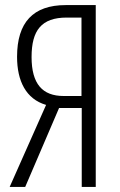

<svg xmlns="http://www.w3.org/2000/svg" viewBox="-20 -734 470 754"><path d="M212 -310H301V0H356V-714H238C110 -714 47 -646 47 -511C47 -416 82 -345 161 -322L18 0H79ZM300 -665V-357H230C147 -357 104 -404 104 -510C104 -615 143 -665 242 -665Z"/></svg>

Font: Noto Sans UI Condensed Light
Style: Regular
Weight: 300
Width: 3
Designer: Monotype Design Team
Foundry: Monotype Imaging Inc.
Version: Version 1.901